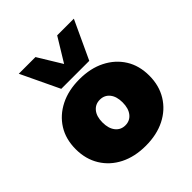

<svg xmlns="http://www.w3.org/2000/svg" viewBox="-178 -738 863 863"><g transform="rotate(-45 254.0 -306.5)"><path d="M254 10Q184 10 131.5 -16.5Q79 -43 49.5 -91Q20 -139 20 -202Q20 -266 49.5 -313Q79 -360 131.5 -386.5Q184 -413 254 -413Q324 -413 376.5 -386.5Q429 -360 458.5 -313Q488 -266 488 -202Q488 -139 458.5 -91Q429 -43 376.5 -16.5Q324 10 254 10ZM254 -120Q283 -120 300.5 -142Q318 -164 318 -202Q318 -240 300.5 -261.5Q283 -283 254 -283Q225 -283 207.5 -261.5Q190 -240 190 -202Q190 -164 207.5 -142Q225 -120 254 -120ZM166 -440 79 -623H185L254 -510L323 -623H429L344 -440Z"/></g></svg>

Font: Rokkitt Black
Style: Regular
Weight: 900
Designer: Vernon Adams
Foundry: Vernon Adams
Version: Version 3.103